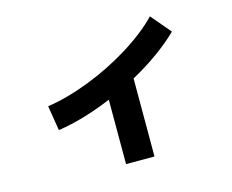

<svg xmlns="http://www.w3.org/2000/svg" viewBox="-94 -748 1126 930"><g transform="rotate(-15 469.0 -282.5)"><path d="M726.6 -613.3 810.5 -514.6Q764.2 -469.2 703.4 -425.5Q642.6 -381.8 572.3 -343.3V47.9H429.7V-274.9Q285.2 -214.4 158.2 -195.3L137.7 -320.3Q236.8 -335 348.6 -378.2Q460.4 -421.4 560.5 -483.4Q660.6 -545.4 726.6 -613.3Z"/></g></svg>

Font: Pretendard ExtraBold
Style: Regular
Weight: 800
Designer: Base glyphs from Inter by Rasmus Andersson; Hangeul glyphs from Noto Sans CJK(Source Han Sans) by Jang Soo-young and Kan
Foundry: Kil Hyung-jin
Version: Version 1.309